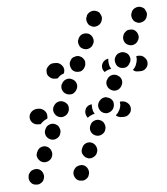

<svg xmlns="http://www.w3.org/2000/svg" viewBox="-47 -611 591 680"><g transform="rotate(-5 249.0 -271.0)"><path d="M205 25Q210 27 216 27Q221 28 226 26Q232 24 236 20Q240 17 242 12V11Q247 1 243 -10Q239 -21 229 -26Q224 -28 219 -28Q213 -28 208 -26Q203 -25 199 -21Q195 -17 192 -12Q187 -1 191 9Q195 20 205 25ZM31 9Q33 15 37 19Q40 23 45 25Q50 27 56 27Q61 28 66 26Q72 24 76 20Q80 17 82 12V11Q87 1 83 -10Q79 -21 69 -26Q64 -28 59 -28Q53 -28 48 -26Q43 -25 39 -21Q35 -17 32 -12Q30 -7 30 -1Q29 4 31 9ZM67 -67Q69 -62 73 -58Q76 -54 81 -52Q91 -47 102 -51Q113 -55 118 -65V-66Q123 -76 119 -87Q115 -98 105 -103Q95 -108 84 -104Q73 -100 69 -89L68 -88Q66 -83 65 -78Q65 -72 67 -67ZM227 -67Q229 -62 233 -58Q236 -54 241 -52Q246 -49 252 -49Q257 -49 262 -51Q267 -53 271 -56Q275 -60 278 -65V-66Q283 -76 279 -87Q275 -98 265 -103Q255 -108 244 -104Q233 -100 229 -89L228 -88Q226 -83 225 -78Q225 -72 227 -67ZM117 -129Q128 -124 138 -128Q149 -132 154 -142V-143Q159 -154 155 -164Q152 -175 141 -180Q131 -185 120 -181Q109 -177 105 -167L104 -165Q99 -155 103 -144Q107 -134 117 -129ZM277 -129Q288 -124 298 -128Q309 -132 314 -142V-143Q319 -154 315 -164Q312 -175 301 -180Q291 -185 280 -181Q269 -177 265 -167L264 -165Q259 -155 263 -144Q267 -134 277 -129ZM88 -185H80Q68 -185 60 -193Q52 -201 52 -212Q52 -223 60 -231Q68 -239 80 -240H88Q99 -239 107 -231Q115 -223 115 -212Q115 -210 115 -207Q115 -205 114 -202Q113 -202 113 -202Q103 -198 95 -191Q92 -188 89 -185Q89 -185 89 -185Q88 -185 88 -185ZM376 -240H385Q396 -239 404 -231Q412 -223 412 -212Q412 -201 404 -193Q396 -185 385 -185H376Q371 -185 366 -187Q361 -189 357 -192Q358 -193 359 -195Q366 -201 370 -210L371 -211Q375 -220 376 -229Q376 -234 375 -239Q375 -239 376 -239Q376 -240 376 -240ZM276 -239Q275 -237 275 -234Q275 -224 278 -214Q280 -209 283 -205Q277 -204 273 -202Q264 -199 257 -193Q254 -197 252 -202Q250 -207 250 -212Q250 -223 257 -231Q265 -239 276 -239ZM313 -206Q318 -204 324 -203Q329 -203 334 -205Q340 -207 344 -211Q348 -214 350 -219L351 -221Q355 -231 352 -242Q348 -252 337 -257Q332 -259 327 -260Q321 -260 316 -258Q311 -256 307 -252Q303 -249 301 -244L300 -243Q295 -232 299 -222Q303 -211 313 -206ZM153 -206Q164 -201 174 -205Q185 -209 190 -219L191 -221Q195 -231 192 -242Q188 -252 177 -257Q167 -262 156 -258Q146 -254 141 -244L140 -243Q135 -232 139 -222Q143 -211 153 -206ZM190 -283Q195 -281 200 -281Q205 -280 211 -282Q216 -284 220 -288Q224 -292 226 -296L227 -298Q232 -308 228 -319Q224 -329 213 -334Q203 -339 192 -335Q182 -331 177 -321L176 -320Q171 -309 175 -299Q179 -288 190 -283ZM350 -283Q360 -278 371 -282Q381 -286 386 -296L387 -298Q392 -308 388 -319Q384 -329 373 -334Q363 -339 352 -335Q342 -331 337 -321L336 -320Q331 -309 335 -299Q339 -288 350 -283ZM161 -341H153Q142 -341 134 -349Q125 -357 126 -368Q125 -379 134 -387Q142 -396 153 -396H161Q173 -396 181 -387Q189 -379 189 -368Q189 -365 188 -362Q188 -360 186 -357Q186 -357 185 -356Q175 -353 168 -346Q165 -343 163 -341Q162 -341 162 -341Q162 -341 161 -341ZM450 -396H458Q469 -396 477 -387Q485 -379 485 -368Q485 -357 477 -349Q469 -341 458 -341H450Q444 -341 440 -342Q435 -344 431 -348Q431 -349 432 -349Q439 -355 443 -364V-365Q447 -374 448 -384Q448 -390 447 -395Q448 -395 448 -395Q449 -395 450 -396ZM348 -395Q348 -392 347 -388Q347 -378 350 -368Q352 -363 355 -359Q350 -358 345 -356Q337 -354 331 -349Q327 -353 325 -358Q323 -363 323 -368Q323 -379 331 -387Q338 -394 348 -395ZM226 -360Q231 -358 236 -358Q242 -358 247 -359Q252 -361 256 -365Q260 -369 262 -374L263 -375Q265 -380 265 -385Q266 -391 264 -396Q262 -401 258 -405Q255 -409 250 -411Q245 -414 239 -414Q234 -414 229 -412Q223 -411 219 -407Q215 -403 213 -398L212 -397Q208 -387 212 -376Q215 -365 226 -360ZM386 -360Q396 -356 407 -359Q417 -363 422 -374L423 -375Q428 -385 424 -396Q420 -407 410 -411Q399 -416 389 -412Q378 -409 373 -398L372 -397Q368 -387 372 -376Q375 -365 386 -360ZM248 -453Q250 -448 253 -444Q257 -440 262 -438Q272 -433 283 -437Q294 -441 298 -451L299 -452Q304 -462 300 -473Q296 -484 286 -489Q275 -493 265 -490Q254 -486 249 -475V-474Q246 -469 246 -464Q246 -458 248 -453ZM422 -438Q432 -433 443 -437Q454 -441 458 -451L459 -452Q464 -462 460 -473Q456 -484 446 -489Q441 -491 435 -491Q430 -491 425 -490Q420 -488 416 -484Q411 -480 409 -475V-474Q404 -464 408 -453Q412 -442 422 -438ZM284 -530Q286 -525 289 -521Q293 -517 298 -515Q303 -512 308 -512Q314 -512 319 -514Q324 -516 328 -519Q332 -523 335 -528V-529Q337 -534 338 -540Q338 -545 336 -550Q334 -555 331 -560Q327 -564 322 -566Q312 -571 301 -567Q290 -563 285 -553V-551Q282 -546 282 -541Q282 -535 284 -530ZM444 -530Q446 -525 449 -521Q453 -517 458 -515Q463 -512 468 -512Q474 -512 479 -514Q484 -516 488 -519Q492 -523 495 -528V-529Q497 -534 498 -540Q498 -545 496 -550Q494 -555 491 -560Q487 -564 482 -566Q472 -571 461 -567Q450 -563 445 -553V-551Q442 -546 442 -541Q442 -535 444 -530Z"/></g></svg>

Font: FRB American Cursive Guidelines Dotted Ultra
Style: Bold Italic
Weight: 1000
Italic angle: -25°
Version: Version 2.0;Modular Font Editor K font №1